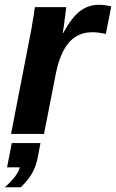

<svg xmlns="http://www.w3.org/2000/svg" viewBox="-29 -558 483 800"><path d="M412.1 -416.5Q378.4 -423.8 356.4 -423.8Q316.4 -423.8 286.4 -405Q256.3 -386.2 235.8 -347.9Q215.3 -309.6 203.6 -251L154.3 0H17.1L95.7 -405.3Q98.6 -419.4 101.3 -433.6Q104 -447.8 106 -462.4Q108.9 -478.5 111.6 -495.1Q114.3 -511.7 116.2 -528.3H247.1L236.3 -444.3L232.4 -420.4H234.4Q270 -485.8 304.7 -512Q339.4 -538.1 384.3 -538.1Q406.2 -538.1 434.6 -531.2ZM127.9 99.6Q121.1 133.8 106 161.6Q90.8 189.5 58.1 222.2H-8.8Q45.9 173.3 53.2 139.2H0.5L20 38.1H139.6Z"/></svg>

Font: Arimo
Style: Italic
Weight: 400
Italic angle: -12°
Designer: Steve Matteson
Foundry: Monotype Imaging Inc.
Version: Version 1.33